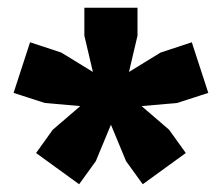

<svg xmlns="http://www.w3.org/2000/svg" viewBox="-20 -828 572 495"><path d="M345 -554.5 416 -493.5 459 -433.5 348 -353 305 -412.5 266 -506.5 227 -412.5 184 -353 73 -433.5 116 -493.5 187 -554.5 95.5 -562.5 15 -588.5 57.5 -719 138 -692.5 219.5 -642.5 197.5 -736V-808H334.5V-736L312.5 -642.5L394 -692.5L474.5 -719L517 -588.5L436.5 -562.5Z"/></svg>

Font: Encode Sans SC Black
Style: Regular
Weight: 900
Version: Version 3.002